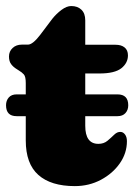

<svg xmlns="http://www.w3.org/2000/svg" viewBox="-24 -618 467 652"><path d="M-3.5 -260.5Q-3.5 -276.5 5.8 -287Q15 -297.5 32.5 -297.5H63.5V-336Q63.5 -358 57 -365.2Q50.5 -372.5 39.5 -379L32.5 -383.5Q21 -390.5 13.8 -400.2Q6.5 -410 6.5 -426Q6.5 -443.5 18.8 -455Q31 -466.5 50.5 -466.5H71Q87 -466.5 112 -499L153.5 -554Q167.5 -571.5 185 -584.5Q202.5 -597.5 218 -597.5Q239.5 -597.5 252.5 -585Q265.5 -572.5 265.5 -549V-466H368.5Q388 -466 399.2 -456.8Q410.5 -447.5 410.5 -430Q410.5 -404 388 -386.2Q365.5 -368.5 314 -368.5H265.5V-297.5H375Q411.5 -297.5 411.5 -260.5Q411.5 -244.5 402 -234Q392.5 -223.5 375 -223.5H265.5V-191Q265.5 -129.5 310 -129.5Q328.5 -129.5 341 -140Q353.5 -150.5 364 -160.8Q374.5 -171 386 -170Q394.5 -169.5 400.8 -161Q407 -152.5 407 -138.5Q407 -98 383 -63.5Q359 -29 318.8 -7.5Q278.5 14 230 14Q149 14 106.2 -24Q63.5 -62 63.5 -141V-223.5H32.5Q-3.5 -223.5 -3.5 -260.5Z"/></svg>

Font: Fraunces 72pt SuperSoft Black
Style: Regular
Weight: 900
Version: Version 1.000;[0bf87f6ff]